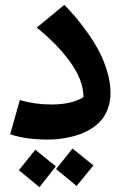

<svg xmlns="http://www.w3.org/2000/svg" viewBox="-20 -560 518 794"><path d="M176.8 17.1Q84.5 17.1 22 -4.9L62 -146Q125 -127.9 191.9 -127.9Q276.9 -127.9 325.2 -158.2Q325.2 -227.5 270.8 -303Q216.3 -378.4 131.8 -445.8L246.1 -540Q270 -515.6 291.7 -490.2Q313.5 -464.8 341.3 -425.8Q369.1 -386.7 389.2 -348.9Q409.2 -311 423.1 -264.9Q437 -218.8 437 -175.8Q437 -141.1 426.5 -112.1Q416 -83 399.4 -63.5Q382.8 -43.9 359.4 -29.1Q335.9 -14.2 312.5 -5.6Q289.1 2.9 262.7 8.3Q236.3 13.7 216.3 15.4Q196.3 17.1 176.8 17.1ZM296.9 209 211.9 139.2 279.8 54.2 366.2 124ZM143.1 213.9 58.1 144 126 59.1 210.9 127.9Z"/></svg>

Font: FiraGO SemiBold
Style: Italic
Weight: 600
Italic angle: -8°
Designer: bBox Type GmbH
Foundry: bBox Type GmbH
Version: Version 1.001;PS 001.001;hotconv 1.0.88;makeotf.lib2.5.64775